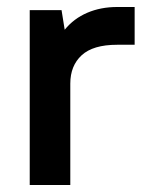

<svg xmlns="http://www.w3.org/2000/svg" viewBox="-20 -529 420 549"><path d="M65 -500H156L165 -444Q191 -476 229.5 -492.5Q268 -509 315 -509H365V-401H315Q246 -401 213.5 -371Q181 -341 181 -290V0H65Z"/></svg>

Font: Retni Sans
Style: Bold
Weight: 700
Designer: Vitaly Kuzmin
Foundry: ParaType Ltd.
Version: Version 1.00;March 2, 2019;FontCreator 11.5.0.2425 64-bit; t